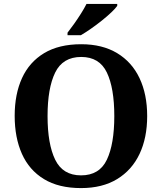

<svg xmlns="http://www.w3.org/2000/svg" viewBox="-20 -951 827 981"><path d="M394 10Q280 10 204.5 -36Q129 -82 92 -165Q55 -248 55 -359Q55 -470 92.5 -552Q130 -634 205.5 -679.5Q281 -725 395 -725Q503 -725 578.5 -679.5Q654 -634 693 -551.5Q732 -469 732 -358Q732 -247 693 -164.5Q654 -82 578.5 -36Q503 10 394 10ZM394 -55Q488 -55 526 -135Q564 -215 564 -358Q564 -501 526 -580.5Q488 -660 395 -660Q301 -660 262 -580.5Q223 -501 223 -358Q223 -215 262 -135Q301 -55 394 -55ZM325 -784Q340 -803 358.5 -829Q377 -855 394 -882Q411 -909 422 -931H579V-921Q570 -908 549 -888Q528 -868 500.5 -846Q473 -824 445 -804.5Q417 -785 393 -771H325Z"/></svg>

Font: Noto Serif Gurmukhi
Style: Bold
Weight: 700
Designer: Vaibhav Singh and the Monotype Design Team
Foundry: Monotype Imaging Inc.
Version: Version 2.004; ttfautohint (v1.8.4.7-5d5b)